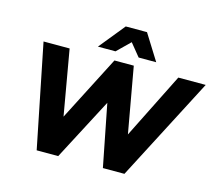

<svg xmlns="http://www.w3.org/2000/svg" viewBox="-126 -1103 1442 1266"><g transform="rotate(15 595.0 -470.5)"><path d="M225 0 83 -705H261L350 -195H305L567 -705H699L790 -195H748L1003 -705H1190L824 0H677L587 -458H612L372 0ZM438 -765 581 -941H726L836 -765H716L646 -851L558 -765Z"/></g></svg>

Font: Nunito Sans 12pt ExtraLight 12pt Black
Style: Italic
Weight: 900
Italic angle: -9°
Version: Version 3.101;gftools[0.9.27]